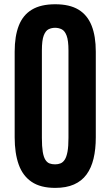

<svg xmlns="http://www.w3.org/2000/svg" viewBox="-20 -890 533 920"><path d="M244.6 10.3Q174.3 10.3 131.6 -18.6Q88.9 -47.4 69.6 -101.6Q50.3 -155.8 50.3 -231.9V-642.6Q50.3 -716.8 70.1 -767.3Q89.8 -817.9 132.8 -843.8Q175.8 -869.6 244.6 -869.6Q313.5 -869.6 356.2 -843.8Q398.9 -817.9 418.9 -767.3Q439 -716.8 439 -642.6V-231.9Q439 -174.8 428.2 -129.9Q417.5 -85 394.5 -53.7Q371.6 -22.5 334.5 -6.1Q297.4 10.3 244.6 10.3ZM244.1 -102.5Q258.3 -102.5 270 -107.2Q281.7 -111.8 290.3 -125Q298.8 -138.2 303.5 -163.3Q308.1 -188.5 308.1 -229.5V-647.9Q308.1 -695.8 299.3 -719Q290.5 -742.2 275.9 -749.5Q261.2 -756.8 244.1 -756.8Q227.5 -756.8 213.1 -750Q198.7 -743.2 189.7 -720.2Q180.7 -697.3 180.7 -648.4V-229.5Q180.7 -188 184.8 -162.8Q189 -137.7 197.3 -124.5Q205.6 -111.3 217.3 -106.9Q229 -102.5 244.1 -102.5Z"/></svg>

Font: Antonio
Style: Bold
Weight: 700
Designer: Vernon Adams
Foundry: Vernon Adams
Version: Version 1.002